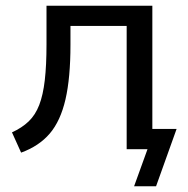

<svg xmlns="http://www.w3.org/2000/svg" viewBox="-20 -523 659 673"><path d="M450 130 497 0H429V-71H599L527 130ZM54 12 22 -59Q57 -75 80.5 -97.5Q104 -120 117.5 -155Q131 -190 137 -242Q143 -294 143 -368V-503H514V0H424V-432H227V-366Q227 -250 209.5 -174.5Q192 -99 154.5 -55Q117 -11 54 12Z"/></svg>

Font: Mulish Medium
Style: Regular
Weight: 500
Designer: Vernon Adams
Foundry: Vernon Adams
Version: Version 3.603; ttfautohint (v1.8.3)